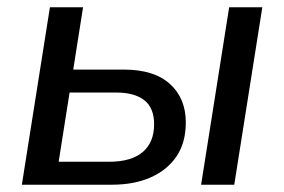

<svg xmlns="http://www.w3.org/2000/svg" viewBox="-20 -507 780 527"><path d="M40 0 117 -487H208L181 -316H320Q403 -316 446.5 -276.5Q490 -237 490 -171Q490 -116 465 -78.5Q440 -41 394.5 -20.5Q349 0 287 0ZM141 -63H279Q340 -63 371.5 -89.5Q403 -116 403 -166Q403 -211 376 -232Q349 -253 299 -253H171ZM532 0 609 -487H700L623 0Z"/></svg>

Font: Nunito Sans 12pt Medium
Style: Italic
Weight: 500
Italic angle: -9°
Designer: Vernon Adams
Foundry: Vernon Adams
Version: Version 3.101;gftools[0.9.27]